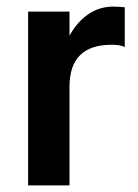

<svg xmlns="http://www.w3.org/2000/svg" viewBox="-20 -560 417 580"><path d="M356.9 -418Q343.3 -424.8 316.9 -424.8Q189.9 -424.8 189.9 -297.9V0H64.9V-524.9H189.9V-452.1Q212.4 -493.2 246.1 -516.6Q279.8 -540 321.8 -540Q337.4 -540 356.9 -538.1Z"/></svg>

Font: Miedinger*
Style: Bold
Weight: 700
Version: Version 001.000